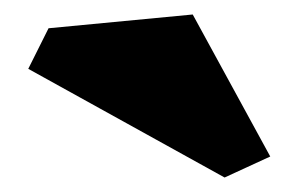

<svg xmlns="http://www.w3.org/2000/svg" viewBox="-20 -912 420 265"><path d="M290 -667 19 -817 47 -873 246 -892 353 -696Z"/></svg>

Font: Inknut Antiqua ExtraBold
Style: Regular
Weight: 800
Designer: Claus Eggers Sørensen
Foundry: Claus Eggers Sørensen
Version: Version 1.003; ttfautohint (v1.8.2) -l 8 -r 50 -G 200 -x 14 